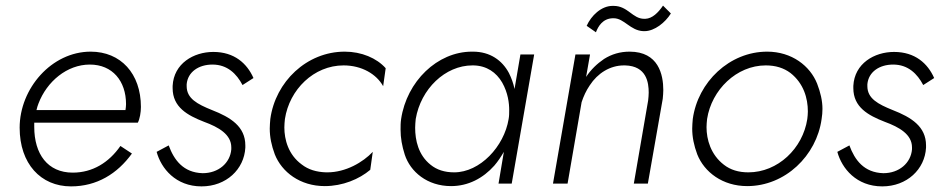

<svg xmlns="http://www.w3.org/2000/svg" viewBox="-20 -654 3357 684"><path d="M233 10C325 10 398 -35 450 -107L409 -134C368 -75 310 -39 239 -39C150 -39 102 -105 102 -202C102 -207 102 -212 102 -217H471C478 -230 482 -254 482 -273C482 -392 410 -470 303 -470C164 -470 50 -339 50 -199C50 -71 125 10 233 10ZM110 -262C112 -270 114 -278 117 -285C147 -364 219 -424 300 -424C381 -424 429 -365 429 -283C429 -276 428 -269 427 -262Z M581 -136 538 -113C554 -54 606 10 698 10C786 10 850 -51 854 -128C854 -131 854 -133 854 -136C854 -203 802 -236 735 -262C683 -283 645 -303 645 -347C645 -349 645 -352 645 -354C649 -398 688 -424 737 -424C790 -424 823 -391 844 -351L883 -376C860 -428 815 -469 740 -469C670 -469 599 -428 595 -348C595 -345 595 -342 595 -340C595 -272 648 -243 707 -220C759 -201 804 -175 804 -129C804 -126 804 -124 804 -122C800 -73 758 -37 702 -37C633 -39 600 -84 581 -136Z M995 -230C1011 -335 1098 -421 1204 -421C1269 -421 1321 -390 1345 -347L1354 -411C1322 -447 1268 -470 1208 -470C1073 -470 961 -363 943 -230C942 -218 941 -207 941 -196C941 -166 947 -136 959 -104C984 -41 1049 9 1137 9C1201 9 1260 -16 1299 -49L1308 -113C1273 -76 1212 -40 1146 -40C1145 -40 1143 -40 1142 -40C1107 -41 1078 -50 1055 -68C1007 -103 993 -157 993 -200C993 -210 994 -220 995 -230Z M1834 -460 1813 -337C1809 -357 1802 -376 1793 -394C1769 -439 1726 -470 1665 -470C1664 -470 1662 -470 1661 -470C1538 -470 1429 -364 1409 -230C1407 -217 1407 -204 1407 -192C1407 -163 1412 -134 1422 -103C1442 -42 1502 9 1587 9C1648 9 1701 -19 1741 -64C1754 -79 1765 -96 1775 -113L1756 0H1803L1883 -460ZM1461 -230C1479 -337 1566 -421 1663 -421C1664 -421 1666 -421 1667 -421C1714 -420 1748 -396 1769 -360C1790 -323 1794 -286 1794 -262C1794 -251 1794 -241 1792 -230C1776 -132 1690 -40 1598 -40C1564 -40 1536 -49 1514 -67C1470 -102 1459 -155 1459 -199C1459 -209 1460 -219 1461 -230Z M2070 -562 2103 -539C2111 -560 2127 -588 2163 -589C2164 -589 2165 -589 2166 -589C2204 -589 2225 -545 2272 -543C2273 -543 2275 -543 2276 -543C2312 -543 2350 -574 2370 -606L2342 -634C2325 -609 2304 -588 2279 -587C2278 -587 2277 -587 2275 -587C2233 -587 2217 -633 2166 -633C2165 -633 2163 -633 2162 -633C2122 -633 2086 -598 2070 -562ZM2082 -460H2030L1950 0H2002L2052 -290C2059 -311 2068 -331 2081 -350C2109 -393 2153 -421 2203 -421C2204 -421 2206 -421 2207 -421C2284 -419 2291 -359 2291 -324C2291 -315 2290 -306 2289 -296L2238 0H2288L2341 -302C2342 -313 2343 -323 2343 -333C2343 -388 2326 -470 2223 -470C2189 -470 2159 -461 2132 -444C2107 -427 2085 -406 2068 -380Z M2448 -230C2447 -218 2446 -207 2446 -196C2446 -166 2452 -136 2464 -104C2489 -41 2554 9 2642 9C2777 9 2889 -99 2907 -230C2909 -242 2910 -255 2910 -266C2910 -295 2903 -325 2891 -356C2866 -419 2801 -470 2713 -470C2579 -470 2466 -362 2448 -230ZM2499 -230C2515 -334 2604 -421 2708 -421C2743 -421 2772 -412 2796 -394C2843 -357 2858 -304 2858 -257C2858 -248 2857 -239 2856 -230C2840 -125 2751 -40 2646 -40C2611 -40 2582 -49 2559 -67C2512 -103 2497 -157 2497 -201C2497 -210 2498 -220 2499 -230Z M3006 -136 2963 -113C2979 -54 3031 10 3123 10C3211 10 3275 -51 3279 -128C3279 -131 3279 -133 3279 -136C3279 -203 3227 -236 3160 -262C3108 -283 3070 -303 3070 -347C3070 -349 3070 -352 3070 -354C3074 -398 3113 -424 3162 -424C3215 -424 3248 -391 3269 -351L3308 -376C3285 -428 3240 -469 3165 -469C3095 -469 3024 -428 3020 -348C3020 -345 3020 -342 3020 -340C3020 -272 3073 -243 3132 -220C3184 -201 3229 -175 3229 -129C3229 -126 3229 -124 3229 -122C3225 -73 3183 -37 3127 -37C3058 -39 3025 -84 3006 -136Z"/></svg>

Font: Jost Light
Style: Italic
Weight: 300
Italic angle: -5°
Version: Version 3.710